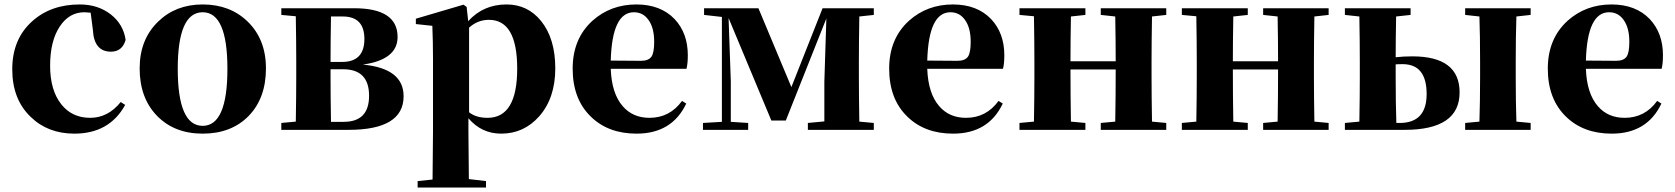

<svg xmlns="http://www.w3.org/2000/svg" viewBox="-20 -583 7520 862"><path d="M387 -526Q367 -528 359 -528Q291 -528 249 -465Q205 -400 205 -288Q205 -178 255 -115Q303 -54 385 -54Q465 -54 522 -125L542 -112Q471 17 314 17Q195 17 118 -58Q35 -137 35 -272Q35 -407 124 -487Q208 -563 338 -563Q421 -563 479 -517Q534 -473 544 -404Q529 -351 478 -351Q402 -351 397 -449Z M684 -64Q607 -144 607 -276Q607 -406 690 -486Q769 -563 890 -563Q1012 -563 1091 -487Q1174 -407 1174 -276Q1174 -142 1096 -62Q1018 17 890 17Q762 17 684 -64ZM1001 -274Q1001 -528 890 -528Q778 -528 778 -274Q778 -18 890 -18Q1001 -18 1001 -274Z M1523 -36Q1637 -36 1637 -153Q1637 -272 1521 -272H1464V-238Q1464 -152 1466 -36ZM1466 -509Q1464 -399 1464 -305H1516Q1616 -305 1616 -408Q1616 -509 1519 -509ZM1570 -546Q1765 -546 1765 -417Q1765 -315 1609 -293Q1792 -276 1792 -151Q1792 0 1545 0H1243V-31L1308 -37Q1310 -153 1310 -238V-308Q1310 -392 1308 -510L1243 -516V-546Z M2086 -79Q2117 -54 2169 -54Q2302 -54 2302 -275Q2302 -494 2175 -494Q2125 -494 2086 -459ZM2082 -488Q2150 -563 2254 -563Q2349 -563 2409 -489Q2473 -410 2473 -276Q2473 -143 2401 -61Q2332 17 2230 17Q2142 17 2083 -52V7Q2083 65 2085 221L2162 230V259H1855V230L1922 223Q1924 65 1924 7V-320Q1924 -395 1921 -467L1847 -475V-499L2061 -562L2075 -552Z M2858 -310Q2892 -310 2905 -329Q2917 -347 2917 -395Q2917 -459 2891 -494Q2867 -528 2826 -528Q2728 -528 2722 -311ZM3061 -118Q2997 17 2838 17Q2711 17 2633 -59Q2551 -138 2551 -275Q2551 -409 2640 -490Q2722 -563 2837 -563Q2946 -563 3009 -497Q3068 -434 3068 -335Q3068 -297 3062 -274H2722Q2726 -163 2776 -106Q2821 -54 2896 -54Q2987 -54 3042 -130Z M3838 -509Q3836 -393 3836 -308V-238Q3836 -153 3838 -37L3903 -31V0H3607V-31L3681 -38V-216L3690 -500L3508 -42H3443L3251 -502L3261 -218V-36L3339 -31V0H3136V-31L3221 -36V-507L3141 -516V-546H3385L3533 -192L3673 -546H3903V-516Z M4279 -310Q4313 -310 4326 -329Q4338 -347 4338 -395Q4338 -459 4312 -494Q4288 -528 4247 -528Q4149 -528 4143 -311ZM4482 -118Q4418 17 4259 17Q4132 17 4054 -59Q3972 -138 3972 -275Q3972 -409 4061 -490Q4143 -563 4258 -563Q4367 -563 4430 -497Q4489 -434 4489 -335Q4489 -297 4483 -274H4143Q4147 -163 4197 -106Q4242 -54 4317 -54Q4408 -54 4463 -130Z M5152 -509Q5150 -393 5150 -308V-238Q5150 -153 5152 -37L5216 -31V0H4922V-31L4987 -37Q4989 -153 4989 -271H4786Q4786 -153 4788 -37L4853 -31V0H4557V-31L4622 -37Q4624 -153 4624 -238V-308Q4624 -392 4622 -510L4557 -516V-546H4853V-516L4788 -509Q4786 -399 4786 -308H4989Q4989 -399 4987 -509L4922 -516V-546H5216V-516Z M5881 -509Q5879 -393 5879 -308V-238Q5879 -153 5881 -37L5945 -31V0H5651V-31L5716 -37Q5718 -153 5718 -271H5515Q5515 -153 5517 -37L5582 -31V0H5286V-31L5351 -37Q5353 -153 5353 -238V-308Q5353 -392 5351 -510L5286 -516V-546H5582V-516L5517 -509Q5515 -399 5515 -308H5718Q5718 -399 5716 -509L5651 -516V-546H5945V-516Z M6264 -31Q6385 -31 6385 -161Q6385 -295 6277 -295Q6256 -295 6246 -294V-238Q6246 -118 6249 -31ZM6248 -509Q6246 -405 6246 -326Q6281 -330 6321 -330Q6533 -330 6533 -168Q6533 0 6286 0H6018V-31L6083 -37Q6085 -153 6085 -238V-308Q6085 -393 6083 -509L6018 -516V-546H6313V-516ZM6788 -509Q6785 -422 6785 -308V-238Q6785 -124 6788 -37L6852 -31V0H6558V-31L6622 -37Q6625 -124 6625 -238V-308Q6625 -422 6622 -509L6558 -516V-546H6852V-516Z M7236 -310Q7270 -310 7283 -329Q7295 -347 7295 -395Q7295 -459 7269 -494Q7245 -528 7204 -528Q7106 -528 7100 -311ZM7439 -118Q7375 17 7216 17Q7089 17 7011 -59Q6929 -138 6929 -275Q6929 -409 7018 -490Q7100 -563 7215 -563Q7324 -563 7387 -497Q7446 -434 7446 -335Q7446 -297 7440 -274H7100Q7104 -163 7154 -106Q7199 -54 7274 -54Q7365 -54 7420 -130Z"/></svg>

Font: Source Han Serif CN Heavy
Style: Regular
Weight: 900
Designer: Ryoko NISHIZUKA  (kana & ideographs); Frank Grießhammer (Latin, Greek & Cyrillic); Wenlong ZHANG  (bopomofo); Sandoll Co
Foundry: Adobe Systems Incorporated
Version: Version 1.000;PS 1;hotconv 16.6.53;makeotf.lib2.5.65590